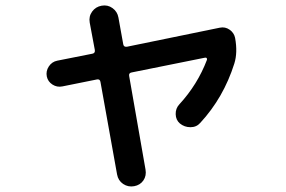

<svg xmlns="http://www.w3.org/2000/svg" viewBox="-20 -632 1040 699"><path d="M207 -317.4Q187.5 -313.5 170.9 -324.2Q154.3 -335 150.4 -353.5Q146.5 -373 157.7 -390.1Q168.9 -407.2 188.5 -411.1L316.4 -436.5Q327.1 -438.5 325.2 -450.2L306.6 -549.8Q302.7 -572.3 315.4 -589.8Q328.1 -607.4 350.1 -611.3Q372.1 -615.2 389.6 -602.5Q407.2 -589.8 411.1 -568.4L428.7 -470.7Q430.7 -460 442.4 -461.9L780.3 -531.2Q799.8 -535.2 815.9 -523.9Q832 -512.7 835.9 -494.1Q845.7 -440.4 833 -400.4Q793.9 -276.4 709 -184.6Q695.3 -168.9 673.3 -168.9Q651.4 -168.9 634.8 -182.6Q620.1 -195.3 619.6 -216.3Q619.1 -237.3 632.8 -252Q699.2 -324.2 733.4 -414.1Q734.4 -418 732.4 -420.4Q730.5 -422.9 725.6 -421.9L459 -368.2Q448.2 -366.2 450.2 -355.5L509.8 -14.6Q513.7 7.8 502 24.9Q490.2 42 468.3 45.9Q446.3 49.8 428.2 37.6Q410.2 25.4 406.2 2.9L345.7 -334Q343.8 -344.7 333 -342.8Z"/></svg>

Font: Rounded-X Mgen+ 1mn medium
Style: Regular
Weight: 500
Designer: [Source Han Sans]
Ryoko NISHIZUKA  (kana & ideographs); Paul D. Hunt (Latin, Greek & Cyrillic); Wenlong ZHANG  (bopomofo
Version: Version 1.059.20150602